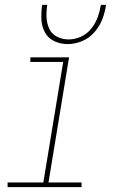

<svg xmlns="http://www.w3.org/2000/svg" viewBox="-20 -764 472 784"><path d="M11 0H313V-19H178L262 -530H104V-511H238L157 -19H11ZM256 -584Q286 -584 315 -596Q344 -608 365.5 -632.5Q387 -657 398 -686Q409 -715 413 -744H392Q388 -719 379 -694Q370 -669 352.5 -647Q335 -625 310 -614Q285 -603 260 -603Q235 -603 213 -614Q191 -625 181 -647Q171 -669 170 -694Q169 -719 173 -744H152Q148 -715 149 -686Q150 -657 163 -632.5Q176 -608 201.5 -596Q227 -584 256 -584Z"/></svg>

Font: Iosevka Sparkle Thin Oblique
Style: Regular
Weight: 100
Italic angle: -9°
Designer: Belleve Invis
Foundry: Belleve Invis
Version: Version 4.5.0; ttfautohint (v1.8.3)